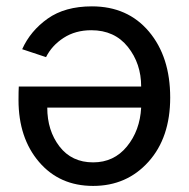

<svg xmlns="http://www.w3.org/2000/svg" viewBox="-20 -576 602 613"><path d="M39.1 -256.8Q39.1 -286.1 40 -299.8H430.7Q430.7 -373 388.2 -426.3Q345.7 -479.5 271.5 -479.5Q220.7 -479.5 183.1 -455.1Q145.5 -430.7 127 -393.6L50.8 -418.9Q77.1 -477.5 132.3 -516.6Q187.5 -555.7 273.4 -555.7Q387.7 -555.7 455.6 -475.1Q523.4 -394.5 523.4 -264.6Q523.4 -136.7 454.1 -59.6Q384.8 17.6 277.3 17.6Q169.9 17.6 104.5 -59.1Q39.1 -135.7 39.1 -256.8ZM130.9 -232.4Q130.9 -159.2 169.9 -108.4Q209 -57.6 277.3 -57.6Q343.8 -57.6 385.3 -108.4Q426.8 -159.2 430.7 -232.4Z"/></svg>

Font: Gothic A1 Medium
Style: Regular
Weight: 500
Designer: HanYang I&C Co.,Ltd.
Foundry: HanYang I&C Co.,Ltd.
Version: Version 2.50